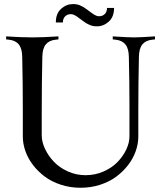

<svg xmlns="http://www.w3.org/2000/svg" viewBox="-20 -909 782 932"><path d="M651.4 -366.2V-246.6Q651.4 -210.9 638.9 -175.5Q626.5 -140.1 602.1 -108.2Q577.6 -76.2 544.4 -51.5Q511.2 -26.9 466.3 -12.2Q421.4 2.4 371.1 2.4Q320.8 2.4 275.9 -12.2Q231 -26.9 197.8 -51.5Q164.6 -76.2 140.1 -108.2Q115.7 -140.1 103.3 -175.5Q90.8 -210.9 90.8 -246.6V-366.2Q90.8 -505.4 87.9 -632.3Q87.4 -672.9 71.5 -692.9Q55.7 -712.9 23.4 -716.3L9.8 -717.8V-732.4Q84.5 -727.5 136.7 -727.5Q189 -727.5 263.7 -732.4V-717.8L250 -716.3Q217.8 -712.9 201.9 -692.9Q186 -672.9 185.5 -632.3Q182.6 -505.4 182.6 -366.2V-251.5Q182.6 -220.7 198.2 -187Q213.9 -153.3 241 -124.5Q268.1 -95.7 308.8 -77.1Q349.6 -58.6 395.5 -58.6Q441.4 -58.6 482.2 -76.4Q522.9 -94.2 550 -122.1Q577.1 -149.9 592.8 -182.9Q608.4 -215.8 608.4 -246.6V-403.8Q608.4 -505.4 605.5 -632.3Q605 -672.9 589.1 -692.9Q573.2 -712.9 541 -716.3L527.3 -717.8V-732.4Q602.1 -727.5 629.9 -727.5Q657.7 -727.5 732.4 -732.4V-717.8L718.8 -716.3Q686.5 -712.9 670.7 -692.9Q654.8 -672.9 654.3 -632.3Q651.4 -505.4 651.4 -366.2ZM413.6 -854.5Q416.5 -852.5 423.3 -847.4Q430.2 -842.3 433.3 -840.3Q436.5 -838.4 441.7 -835.4Q446.8 -832.5 451.4 -831.3Q456.1 -830.1 460.9 -830.1Q478 -830.1 488.8 -841.1Q499.5 -852.1 499.5 -870.6H533.7Q533.7 -827.1 508.1 -804.2Q482.4 -781.2 450.7 -781.2Q439.9 -781.2 430.7 -783Q421.4 -784.7 411.9 -789.6Q402.3 -794.4 398.2 -796.6Q394 -798.8 383.3 -806.9Q372.6 -814.9 371.1 -815.9Q368.2 -817.9 361.3 -823Q354.5 -828.1 351.3 -830.1Q348.1 -832 343 -835Q337.9 -837.9 333.3 -839.1Q328.6 -840.3 323.7 -840.3Q306.6 -840.3 295.9 -829.3Q285.2 -818.4 285.2 -799.8H251Q251 -843.3 276.6 -866.2Q302.2 -889.2 334 -889.2Q344.7 -889.2 354 -887.5Q363.3 -885.7 372.8 -880.9Q382.3 -876 386.5 -873.8Q390.6 -871.6 401.4 -863.5Q412.1 -855.5 413.6 -854.5Z"/></svg>

Font: Flanker
Style: Regular
Weight: 400
Designer: Flanker
Foundry: Flanker
Version: Version 2.027